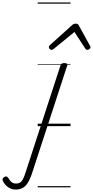

<svg xmlns="http://www.w3.org/2000/svg" viewBox="-308 -1030 758 1568"><path d="M-182 518Q-213 518 -240.5 499.5Q-268 481 -283 451Q-289 441 -287 432.5Q-285 424 -275 417Q-265 410 -257 411Q-249 412 -242 421Q-228 446 -213 457.5Q-198 469 -177 469Q-148 469 -132 450.5Q-116 432 -99 378L186 -496Q189 -506 196.5 -510.5Q204 -515 218 -515Q232 -515 238.5 -510Q245 -505 241 -495L-45 381Q-63 435 -82 464.5Q-101 494 -125 506Q-149 518 -182 518ZM113 -623Q105 -623 98 -630Q91 -637 91 -645Q91 -650 93.5 -654Q96 -658 100 -662L281 -825Q289 -832 296 -834.5Q303 -837 311 -837Q318 -837 324.5 -834Q331 -831 335 -823L425 -660Q428 -655 429.5 -651Q431 -647 431 -644Q431 -635 422 -629Q413 -623 406 -623Q400 -623 395.5 -626Q391 -629 388 -634L300 -769L135 -634Q128 -629 123.5 -626Q119 -623 113 -623ZM0 490H268V500H0ZM0 -20H268V0H0ZM0 -505H268V-500H0ZM0 -1010H268V-1000H0Z"/></svg>

Font: Playwrite RO Guides
Style: Regular
Weight: 400
Designer: Veronika Burian, José Scaglione
Foundry: TypeTogether
Version: Version 1.003